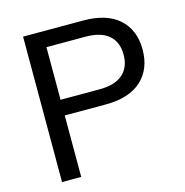

<svg xmlns="http://www.w3.org/2000/svg" viewBox="-105 -802 864 899"><g transform="rotate(-15 327.5 -352.5)"><path d="M86 0V-705H378Q491 -705 551 -651Q611 -597 611 -502Q611 -407 551 -352.5Q491 -298 378 -298H179V0ZM179 -374H369Q443 -374 481 -407.5Q519 -441 519 -502Q519 -563 481 -596Q443 -629 369 -629H179Z"/></g></svg>

Font: Mulish ExtraLight Medium
Style: Regular
Weight: 500
Version: Version 3.603